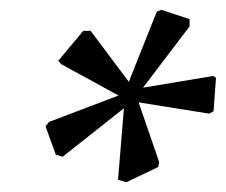

<svg xmlns="http://www.w3.org/2000/svg" viewBox="-20 -709 461 392"><path d="M99 -585 150 -646H165L243 -542L300 -685L309 -689L367 -670V-655L272 -530L416 -554L421 -550L416 -482L407 -477L263 -500L305 -378L303 -368L238 -337L221 -342L233 -488L108 -389L94 -393L73 -451L80 -460L222 -514L105 -578Z"/></svg>

Font: New Athena Unicode
Style: Italic
Weight: 400
Designer: J. Rusten 1997; rev. by R. Hancock 2001, 2002, rev. by D. Mastronarde 2002-2019
Foundry: Society for Classical Studies (formerly American Philological Association)
Version: Version 5.008